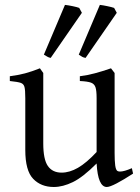

<svg xmlns="http://www.w3.org/2000/svg" viewBox="-20 -747 570 782"><path d="M373.5 -81.1Q317.9 -25.4 276.9 -5.4Q235.8 14.6 199.2 14.6Q147 14.6 115 -18.8Q83 -52.2 83 -136.2V-347.2Q83 -380.9 79.6 -393.1Q76.2 -405.3 64.7 -409.4Q53.2 -413.6 20 -417V-436.5Q54.2 -440.9 81.8 -448.2Q109.4 -455.6 142.6 -468.8L156.2 -449.7V-163.1Q156.2 -97.7 175 -70.8Q193.8 -43.9 231 -43.9Q263.2 -43.9 297.4 -63.5Q331.5 -83 373.5 -127.9V-347.2Q373.5 -377.9 368.9 -391.6Q364.3 -405.3 350.6 -410.4Q336.9 -415.5 305.2 -417V-436.5Q336.4 -440.4 366.5 -448.5Q396.5 -456.5 432.1 -468.8L446.8 -449.7V-124Q446.8 -91.8 449.2 -73.5Q451.7 -55.2 458 -50.8Q461.9 -48.3 468.8 -48.3Q485.8 -48.3 517.1 -62L522 -40Q483.9 -15.1 455.3 -0.2Q426.8 14.6 415 14.6Q378.9 14.6 373.5 -81.1ZM158.7 -524.4 244.6 -727.1Q258.3 -725.6 275.9 -721.9Q293.5 -718.3 302.7 -714.8L313.5 -694.8L186.5 -511.2Q179.2 -512.7 174.6 -515.1Q169.9 -517.6 158.7 -524.4ZM300.8 -524.4 386.7 -727.1Q399.9 -725.6 417.2 -721.9Q434.6 -718.3 444.8 -714.8L455.6 -694.8L328.6 -511.2Q320.3 -512.7 315.7 -515.1Q311 -517.6 300.8 -524.4Z"/></svg>

Font: David Libre
Style: Regular
Weight: 400
Version: Version 1.000